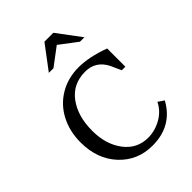

<svg xmlns="http://www.w3.org/2000/svg" viewBox="-214 -828 946 946"><g transform="rotate(-45 259.5 -354.5)"><path d="M439 -355Q427.7 -381.8 414.1 -410.2Q379.9 -478 306.2 -478Q221.2 -478 173.1 -413.6Q125 -349.1 125 -247.1Q125 -152.3 172.1 -90.1Q219.2 -27.8 295.9 -27.8Q344.2 -27.8 388.2 -52.7Q432.1 -77.6 453.1 -121.1L483.9 -100.1Q420.9 15.1 284.2 15.1Q180.2 15.1 112.1 -58.1Q43.9 -131.3 43.9 -247.1Q43.9 -324.2 75.9 -385.5Q107.9 -446.8 166.3 -481.4Q224.6 -516.1 298.8 -516.1Q371.1 -516.1 463.9 -481.9V-355ZM175.8 -600.1 269 -724.1H331.1L423.8 -600.1H393.1L300.8 -669.9L208 -600.1Z"/></g></svg>

Font: LT Superior Serif
Style: Regular
Weight: 400
Designer: Daniel Lyons
Foundry: LyonsType
Version: Version 2.120;FEAKit 1.0